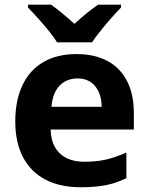

<svg xmlns="http://www.w3.org/2000/svg" viewBox="-20 -786 631 816"><path d="M44.9 -269.5Q44.9 -359.9 75.7 -424.3Q106.4 -488.8 164.8 -522.5Q223.1 -556.2 305.2 -556.2Q381.8 -556.2 436.5 -526.9Q491.2 -497.6 520 -441.4Q548.8 -385.3 548.8 -306.2V-235.4H195.3Q196.8 -169.9 234.1 -134.3Q271.5 -98.6 338.4 -98.6Q387.7 -98.6 427.5 -107.2Q467.3 -115.7 517.1 -137.7V-28.8Q473.1 -7.3 428.5 1.2Q383.8 9.8 322.3 9.8Q234.9 9.8 172.6 -22.9Q110.4 -55.7 77.6 -118.4Q44.9 -181.2 44.9 -269.5ZM310.1 -452.6Q262.7 -452.6 233.2 -421.9Q203.6 -391.1 198.7 -332H412.1Q411.1 -387.7 384 -420.2Q356.9 -452.6 310.1 -452.6ZM189 -652.8Q149.9 -701.2 99.1 -753.9V-766.1H197.3Q237.3 -737.8 296.4 -684.6Q352.5 -736.3 397 -766.1H494.1V-753.9Q443.8 -701.7 402.3 -648.4Q381.8 -623 371.1 -606H222.7Q212.4 -622.6 189 -652.8Z"/></svg>

Font: Viking Open Sans
Style: Bold
Weight: 700
Foundry: Ascender Corporation
Version: Version 2.001